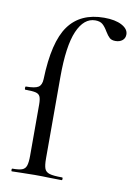

<svg xmlns="http://www.w3.org/2000/svg" viewBox="-83 -780 581 833"><g transform="rotate(10 207.5 -363.0)"><path d="M29 -12Q58 -12 71.5 -17Q85 -22 90 -36.5Q95 -51 95 -81V-306Q95 -330 90 -341Q85 -352 71 -355.5Q57 -359 25 -359Q22 -359 22 -366Q22 -373 25 -373Q65 -373 79.5 -382.5Q94 -392 95 -418Q100 -583 152 -654.5Q204 -726 308 -726Q357 -726 386 -710.5Q415 -695 415 -671Q415 -654 403 -644.5Q391 -635 373 -635Q356 -635 347 -643Q338 -651 327 -669Q316 -688 304.5 -698Q293 -708 272 -708Q222 -708 193.5 -642.5Q165 -577 165 -439V-81Q165 -50 170.5 -36Q176 -22 193 -17Q210 -12 248 -12Q251 -12 251 -6Q251 0 248 0L187 -1Q168 -2 129 -2L71 -1Q56 0 29 0Q26 0 26 -6Q26 -12 29 -12Z"/></g></svg>

Font: Cormorant Infant Medium
Style: Regular
Weight: 500
Designer: Christian Thalmann (Catharsis Fonts)
Foundry: Catharsis Fonts
Version: Version 4.000